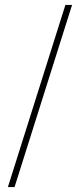

<svg xmlns="http://www.w3.org/2000/svg" viewBox="-20 -743 324 778"><path d="M12 15 245 -723H272L39 15Z"/></svg>

Font: Kalnia Thin SemiBold
Style: Regular
Weight: 600
Version: Version 1.105